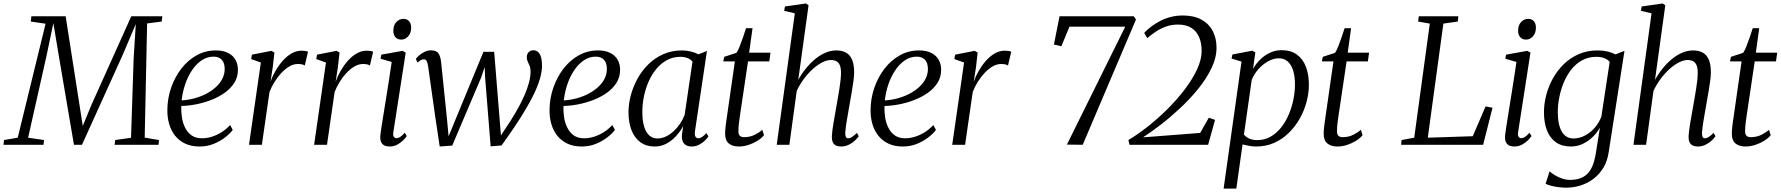

<svg xmlns="http://www.w3.org/2000/svg" viewBox="-53 -837 10295 1110"><path d="M-33 0 -29.5 -27.5 49.5 -41 210.5 -700 124.5 -712.5 128.5 -743H326.5L407.5 -224.5L425.5 -109L475.5 -230.5L706 -743H885.5L882 -712.5L797.5 -701.5L783.5 -41.5L866 -27.5L863.5 0H609.5L613 -27.5L704.5 -40.5L719.5 -496L732 -698L656.5 -520L421 0H374.5L288 -508L255.5 -703.5L215 -510L109.5 -41L201.5 -27.5L198.5 0Z M1292.5 -86Q1277.5 -65.5 1248.8 -43Q1220 -20.5 1182.2 -5.2Q1144.5 10 1101 10Q1052.5 10 1017 -7Q981.5 -24 958.5 -53.5Q935.5 -83 924.8 -121Q914 -159 914.5 -201.5Q915 -268.5 936.5 -330.2Q958 -392 995.5 -440.5Q1033 -489 1083.8 -517.2Q1134.5 -545.5 1194.5 -545.5Q1237 -545.5 1265.2 -531.2Q1293.5 -517 1308 -491.8Q1322.5 -466.5 1322.5 -433.5Q1322.5 -391.5 1301.5 -358.2Q1280.5 -325 1245.5 -300.2Q1210.5 -275.5 1167.8 -259Q1125 -242.5 1080.2 -233.8Q1035.5 -225 995.5 -224.5Q993.5 -192.5 998.5 -159.5Q1003.5 -126.5 1017.2 -98.8Q1031 -71 1054.8 -54.2Q1078.5 -37.5 1114 -37.5Q1142 -37.5 1170 -46Q1198 -54.5 1225.5 -71.2Q1253 -88 1277.5 -114ZM1181.5 -509.5Q1144 -509.5 1112.2 -487.8Q1080.5 -466 1056.2 -429.5Q1032 -393 1017 -348Q1002 -303 997 -256.5Q1037 -259 1073.8 -269.2Q1110.5 -279.5 1141.8 -296.2Q1173 -313 1196.5 -334.8Q1220 -356.5 1233 -382.8Q1246 -409 1246 -438.5Q1246 -472.5 1229.5 -491Q1213 -509.5 1181.5 -509.5Z M1386.5 0 1455 -475.5 1399 -495.5 1403.5 -521 1516 -543 1533.5 -533.5 1524 -449 1511 -365.5Q1521.5 -395.5 1539.5 -426.8Q1557.5 -458 1580.8 -484.8Q1604 -511.5 1632 -527.8Q1660 -544 1690.5 -544Q1702.5 -544 1712.5 -542.5Q1722.5 -541 1727.5 -537.5L1709 -458Q1703.5 -462.5 1692.8 -464.8Q1682 -467 1668.5 -467Q1644.5 -467 1620.5 -453.2Q1596.5 -439.5 1574.5 -416.2Q1552.5 -393 1534.5 -364Q1516.5 -335 1505 -305L1461 0Z M1763 0 1831.5 -475.5 1775.5 -495.5 1780 -521 1892.5 -543 1910 -533.5 1900.5 -449 1887.5 -365.5Q1898 -395.5 1916 -426.8Q1934 -458 1957.2 -484.8Q1980.5 -511.5 2008.5 -527.8Q2036.5 -544 2067 -544Q2079 -544 2089 -542.5Q2099 -541 2104 -537.5L2085.5 -458Q2080 -462.5 2069.2 -464.8Q2058.5 -467 2045 -467Q2021 -467 1997 -453.2Q1973 -439.5 1951 -416.2Q1929 -393 1911 -364Q1893 -335 1881.5 -305L1837.5 0Z M2199 10Q2182 10 2169 3.8Q2156 -2.5 2149.8 -17.2Q2143.5 -32 2146 -56.5Q2147.5 -72 2153 -106.5Q2158.5 -141 2166 -187.5Q2173.5 -234 2181.8 -285.5Q2190 -337 2197.8 -387.2Q2205.5 -437.5 2211.5 -479L2147 -497.5L2151.5 -521L2274 -543L2292.5 -533L2221 -72.5Q2218 -53.5 2224.2 -45.8Q2230.5 -38 2238 -38Q2248.5 -38 2259.5 -44.5Q2270.5 -51 2287 -69.5L2298.5 -50.5Q2292 -40 2277.8 -25.8Q2263.5 -11.5 2243.5 -0.8Q2223.5 10 2199 10ZM2267 -608Q2245.5 -608 2233.2 -621.8Q2221 -635.5 2221 -659.5Q2221 -691 2238.2 -709.5Q2255.5 -728 2279.5 -728Q2300 -728 2312 -714.5Q2324 -701 2324 -678.5Q2324 -646 2307 -627Q2290 -608 2267 -608Z M2489 10 2464 -157 2421.5 -457.5Q2418 -477.5 2412.8 -485.8Q2407.5 -494 2397.5 -494Q2387 -494.5 2378 -488.5Q2369 -482.5 2360.5 -475.5L2351 -496.5Q2356.5 -504.5 2369.5 -516Q2382.5 -527.5 2400.5 -536.8Q2418.5 -546 2438 -546Q2470.5 -546 2482 -528.2Q2493.5 -510.5 2497 -479.5L2530 -161L2540.5 -49L2581 -147.5L2742 -537.5H2804L2835 -153.5L2843 -54L2899.5 -140Q2923 -177 2943.5 -214.2Q2964 -251.5 2979.8 -287.8Q2995.5 -324 3004.8 -358Q3014 -392 3014.5 -422Q3014.5 -442 3009 -455.8Q3003.5 -469.5 2998 -481Q2992.5 -492.5 2992.5 -505Q2992.5 -525.5 3003.8 -536Q3015 -546.5 3030 -546.5Q3047 -546.5 3058.2 -536Q3069.5 -525.5 3075 -505.8Q3080.5 -486 3080.5 -458.5Q3080.5 -422.5 3068.5 -381.8Q3056.5 -341 3035 -296Q3013.5 -251 2984.2 -202Q2955 -153 2920 -101.2Q2885 -49.5 2846.5 4L2783.5 9L2751.5 -390.5L2749 -449.5L2729 -389.5L2561.5 4.5Z M3502 -86Q3487 -65.5 3458.2 -43Q3429.5 -20.5 3391.8 -5.2Q3354 10 3310.5 10Q3262 10 3226.5 -7Q3191 -24 3168 -53.5Q3145 -83 3134.2 -121Q3123.5 -159 3124 -201.5Q3124.5 -268.5 3146 -330.2Q3167.5 -392 3205 -440.5Q3242.5 -489 3293.2 -517.2Q3344 -545.5 3404 -545.5Q3446.5 -545.5 3474.8 -531.2Q3503 -517 3517.5 -491.8Q3532 -466.5 3532 -433.5Q3532 -391.5 3511 -358.2Q3490 -325 3455 -300.2Q3420 -275.5 3377.2 -259Q3334.5 -242.5 3289.8 -233.8Q3245 -225 3205 -224.5Q3203 -192.5 3208 -159.5Q3213 -126.5 3226.8 -98.8Q3240.5 -71 3264.2 -54.2Q3288 -37.5 3323.5 -37.5Q3351.5 -37.5 3379.5 -46Q3407.5 -54.5 3435 -71.2Q3462.5 -88 3487 -114ZM3391 -509.5Q3353.5 -509.5 3321.8 -487.8Q3290 -466 3265.8 -429.5Q3241.5 -393 3226.5 -348Q3211.5 -303 3206.5 -256.5Q3246.5 -259 3283.2 -269.2Q3320 -279.5 3351.2 -296.2Q3382.5 -313 3406 -334.8Q3429.5 -356.5 3442.5 -382.8Q3455.5 -409 3455.5 -438.5Q3455.5 -472.5 3439 -491Q3422.5 -509.5 3391 -509.5Z M3965 -79.5Q3961.5 -55.5 3968 -46.5Q3974.5 -37.5 3984.5 -37.5Q3994 -37.5 4005.8 -45.2Q4017.5 -53 4031 -67.5L4042.5 -48.5Q4038.5 -41 4025 -27Q4011.5 -13 3991 -1.5Q3970.5 10 3945 10Q3917 10 3901.8 -6.8Q3886.5 -23.5 3889.5 -60L3897 -108.5Q3880.5 -78 3856 -50.8Q3831.5 -23.5 3800.2 -6.8Q3769 10 3732 10Q3683.5 10 3649.8 -14.5Q3616 -39 3598.2 -83.5Q3580.5 -128 3580.5 -188Q3580.5 -235.5 3593.8 -285.8Q3607 -336 3632.8 -382.5Q3658.5 -429 3696 -465.8Q3733.5 -502.5 3782.2 -524Q3831 -545.5 3890.5 -545.5Q3914.5 -545.5 3939.8 -539.5Q3965 -533.5 3985 -523L4034 -542.5ZM3950.5 -481Q3939 -494.5 3921.2 -501.5Q3903.5 -508.5 3881 -508.5Q3838.5 -508.5 3803.8 -490Q3769 -471.5 3742.2 -439.5Q3715.5 -407.5 3697.2 -366.2Q3679 -325 3669.8 -279.8Q3660.5 -234.5 3660.5 -190Q3660.5 -138.5 3671.2 -104.2Q3682 -70 3701.5 -53.2Q3721 -36.5 3746 -36.5Q3773 -36.5 3797 -48Q3821 -59.5 3842 -79Q3863 -98.5 3879 -122.5Q3895 -146.5 3905 -172.5Z M4225 -169.5Q4222 -147 4219.8 -131.2Q4217.5 -115.5 4216.8 -103Q4216 -90.5 4216 -76Q4216 -60 4224.2 -52Q4232.5 -44 4248 -44Q4283 -44 4309.8 -57.5Q4336.5 -71 4354 -86.5L4364 -55.5Q4349.5 -37.5 4325.5 -22.8Q4301.5 -8 4273.8 1Q4246 10 4218 10Q4182 10 4160.5 -7.5Q4139 -25 4139 -65Q4139 -73 4139.8 -83.8Q4140.5 -94.5 4142 -107.2Q4143.5 -120 4145.5 -134Q4147.5 -148 4149.5 -161.5L4195.5 -482H4128.5L4134 -508.5L4204.5 -531.5Q4213 -542.5 4223.5 -569Q4234 -595.5 4243.8 -624.8Q4253.5 -654 4260 -674H4297.5L4278 -532.5H4401.5L4394.5 -482H4271.5Z M4808.5 10Q4792 10 4780 4.2Q4768 -1.5 4762 -14Q4756 -26.5 4756 -47Q4756.5 -61 4759 -81.8Q4761.5 -102.5 4765.8 -126.8Q4770 -151 4774.5 -177Q4779 -203 4783.5 -228Q4787.5 -251.5 4792 -276.8Q4796.5 -302 4800.2 -326.8Q4804 -351.5 4806.5 -374.2Q4809 -397 4809 -415Q4809 -443 4802.5 -459.2Q4796 -475.5 4783 -482.8Q4770 -490 4750 -490Q4727 -490 4699.8 -476Q4672.5 -462 4645 -437Q4617.5 -412 4593.5 -379.5Q4569.5 -347 4553 -311L4510.5 0H4437.5L4542 -760L4480.5 -774.5L4485 -799.5L4606.5 -817L4621.5 -806.5L4562 -375.5Q4582 -411.5 4607 -442.2Q4632 -473 4660.5 -496.2Q4689 -519.5 4719.8 -532.5Q4750.5 -545.5 4782.5 -545.5Q4815 -545.5 4838 -532.8Q4861 -520 4873 -492.2Q4885 -464.5 4885 -419Q4885 -399 4881 -368.8Q4877 -338.5 4871 -304.2Q4865 -270 4859.5 -238Q4855.5 -216 4851.5 -192.2Q4847.5 -168.5 4843.5 -145.8Q4839.5 -123 4837 -103.5Q4834.5 -84 4833.5 -69.5Q4833.5 -54 4837.2 -45.8Q4841 -37.5 4850 -37.5Q4860.5 -37.5 4872.5 -45Q4884.5 -52.5 4901 -69L4911.5 -49.5Q4905 -39 4890.2 -25Q4875.5 -11 4854.8 -0.5Q4834 10 4808.5 10Z M5358 -86Q5343 -65.5 5314.2 -43Q5285.5 -20.5 5247.8 -5.2Q5210 10 5166.5 10Q5118 10 5082.5 -7Q5047 -24 5024 -53.5Q5001 -83 4990.2 -121Q4979.5 -159 4980 -201.5Q4980.5 -268.5 5002 -330.2Q5023.5 -392 5061 -440.5Q5098.5 -489 5149.2 -517.2Q5200 -545.5 5260 -545.5Q5302.5 -545.5 5330.8 -531.2Q5359 -517 5373.5 -491.8Q5388 -466.5 5388 -433.5Q5388 -391.5 5367 -358.2Q5346 -325 5311 -300.2Q5276 -275.5 5233.2 -259Q5190.5 -242.5 5145.8 -233.8Q5101 -225 5061 -224.5Q5059 -192.5 5064 -159.5Q5069 -126.5 5082.8 -98.8Q5096.5 -71 5120.2 -54.2Q5144 -37.5 5179.5 -37.5Q5207.5 -37.5 5235.5 -46Q5263.5 -54.5 5291 -71.2Q5318.5 -88 5343 -114ZM5247 -509.5Q5209.5 -509.5 5177.8 -487.8Q5146 -466 5121.8 -429.5Q5097.5 -393 5082.5 -348Q5067.5 -303 5062.5 -256.5Q5102.5 -259 5139.2 -269.2Q5176 -279.5 5207.2 -296.2Q5238.5 -313 5262 -334.8Q5285.5 -356.5 5298.5 -382.8Q5311.5 -409 5311.5 -438.5Q5311.5 -472.5 5295 -491Q5278.5 -509.5 5247 -509.5Z M5452 0 5520.5 -475.5 5464.5 -495.5 5469 -521 5581.5 -543 5599 -533.5 5589.5 -449 5576.5 -365.5Q5587 -395.5 5605 -426.8Q5623 -458 5646.2 -484.8Q5669.5 -511.5 5697.5 -527.8Q5725.5 -544 5756 -544Q5768 -544 5778 -542.5Q5788 -541 5793 -537.5L5774.5 -458Q5769 -462.5 5758.2 -464.8Q5747.5 -467 5734 -467Q5710 -467 5686 -453.2Q5662 -439.5 5640 -416.2Q5618 -393 5600 -364Q5582 -335 5570.5 -305L5526.5 0Z M6452.5 -683H6130L6083 -569.5L6040 -579.5L6072.5 -743H6501.5L6514.5 -724.5L6206.5 0L6115 -1Z M6477 0 6470.5 -27.5Q6523 -58.5 6581.2 -104.2Q6639.5 -150 6695 -205Q6750.5 -260 6795.5 -319Q6840.5 -378 6867.2 -435.2Q6894 -492.5 6894 -542Q6894 -589 6879 -623.2Q6864 -657.5 6833.8 -676.2Q6803.5 -695 6757 -695Q6719 -695 6686.5 -683Q6654 -671 6627.5 -653Q6601 -635 6579.5 -616.5L6562 -647Q6578 -664.5 6600.8 -682Q6623.5 -699.5 6651.8 -714.5Q6680 -729.5 6713.5 -738.5Q6747 -747.5 6785 -747.5Q6848.5 -747.5 6892 -724Q6935.5 -700.5 6957.8 -658.2Q6980 -616 6980 -561Q6980 -502.5 6950 -441Q6920 -379.5 6871.8 -320.5Q6823.5 -261.5 6766.2 -208.5Q6709 -155.5 6653.5 -113Q6598 -70.5 6555 -43L6885.5 -68.5L6935.5 -156.5L6971.5 -144L6931.5 0Z M7021 253.5 7124.5 -481 7067 -498.5 7072 -522 7187 -544 7204.5 -534 7191 -438.5Q7208 -469 7233.2 -493.5Q7258.5 -518 7289.8 -532.5Q7321 -547 7355 -547Q7410 -547 7445 -521.2Q7480 -495.5 7497 -450.5Q7514 -405.5 7514 -346.5Q7514 -299 7500.8 -248.8Q7487.5 -198.5 7461.8 -152.5Q7436 -106.5 7399 -69.8Q7362 -33 7314.2 -11.5Q7266.5 10 7209 10Q7189.5 10 7169 6.2Q7148.5 2.5 7130.5 -2L7094.5 253.5ZM7138.5 -58.5Q7151.5 -43.5 7171 -35.2Q7190.5 -27 7216 -27Q7258.5 -27 7293 -47Q7327.5 -67 7353.8 -100.2Q7380 -133.5 7397.8 -175.2Q7415.5 -217 7424.5 -261.8Q7433.5 -306.5 7433.5 -348Q7433.5 -397 7422.5 -430.8Q7411.5 -464.5 7390.8 -482.2Q7370 -500 7341 -500Q7309 -500 7277.8 -482.5Q7246.5 -465 7221.5 -436.5Q7196.5 -408 7183.5 -375Z M7685.5 -169.5Q7682.5 -147 7680.2 -131.2Q7678 -115.5 7677.2 -103Q7676.5 -90.5 7676.5 -76Q7676.5 -60 7684.8 -52Q7693 -44 7708.5 -44Q7743.5 -44 7770.2 -57.5Q7797 -71 7814.5 -86.5L7824.5 -55.5Q7810 -37.5 7786 -22.8Q7762 -8 7734.2 1Q7706.5 10 7678.5 10Q7642.5 10 7621 -7.5Q7599.5 -25 7599.5 -65Q7599.5 -73 7600.2 -83.8Q7601 -94.5 7602.5 -107.2Q7604 -120 7606 -134Q7608 -148 7610 -161.5L7656 -482H7589L7594.5 -508.5L7665 -531.5Q7673.5 -542.5 7684 -569Q7694.5 -595.5 7704.2 -624.8Q7714 -654 7720.5 -674H7758L7738.5 -532.5H7862L7855 -482H7732Z M8047 0 8050 -27.5 8123 -41 8213 -700.5 8145.5 -712.5 8149.5 -743H8378L8375 -712.5L8291.5 -700.5L8201.5 -41L8461.5 -49.5L8535.5 -222L8575.5 -214L8521.5 0Z M8701.5 10Q8684.5 10 8671.5 3.8Q8658.5 -2.5 8652.2 -17.2Q8646 -32 8648.5 -56.5Q8650 -72 8655.5 -106.5Q8661 -141 8668.5 -187.5Q8676 -234 8684.2 -285.5Q8692.5 -337 8700.2 -387.2Q8708 -437.5 8714 -479L8649.5 -497.5L8654 -521L8776.5 -543L8795 -533L8723.5 -72.5Q8720.5 -53.5 8726.8 -45.8Q8733 -38 8740.5 -38Q8751 -38 8762 -44.5Q8773 -51 8789.5 -69.5L8801 -50.5Q8794.5 -40 8780.2 -25.8Q8766 -11.5 8746 -0.8Q8726 10 8701.5 10ZM8769.5 -608Q8748 -608 8735.8 -621.8Q8723.5 -635.5 8723.5 -659.5Q8723.5 -691 8740.8 -709.5Q8758 -728 8782 -728Q8802.5 -728 8814.5 -714.5Q8826.5 -701 8826.5 -678.5Q8826.5 -646 8809.5 -627Q8792.5 -608 8769.5 -608Z M9247.5 41Q9240 94.5 9216.2 133.2Q9192.5 172 9158.2 197.5Q9124 223 9083.8 235.5Q9043.5 248 9002 248Q8982.5 248 8959.2 245.2Q8936 242.5 8915.5 237.2Q8895 232 8882.5 225.5L8905.5 153.5Q8917.5 164.5 8936.5 176Q8955.5 187.5 8978.2 195.2Q9001 203 9024.5 203Q9065.5 203 9095.8 188.2Q9126 173.5 9145 139.8Q9164 106 9173 49L9196.5 -99.5Q9181.5 -71.5 9156.2 -46.5Q9131 -21.5 9098.5 -5.8Q9066 10 9029 10Q8978 10 8943.2 -13.8Q8908.5 -37.5 8890.8 -82Q8873 -126.5 8873 -188.5Q8873 -236.5 8886 -286.8Q8899 -337 8924.5 -383.2Q8950 -429.5 8987.5 -466Q9025 -502.5 9074 -524Q9123 -545.5 9183 -545.5Q9215.5 -545.5 9241.2 -539.2Q9267 -533 9286.5 -522.5L9338.5 -543ZM9253 -479.5Q9240.5 -494 9220.8 -501.2Q9201 -508.5 9176 -508.5Q9130.5 -508.5 9094.5 -489Q9058.5 -469.5 9032 -436.2Q9005.5 -403 8988 -361.2Q8970.5 -319.5 8961.8 -275.2Q8953 -231 8953 -189.5Q8953 -151.5 8959 -123Q8965 -94.5 8976.8 -75Q8988.5 -55.5 9005.5 -46Q9022.5 -36.5 9043.5 -36.5Q9078.5 -36.5 9110.8 -53.8Q9143 -71 9167.8 -100Q9192.5 -129 9205 -163.5Z M9761.5 10Q9745 10 9733 4.2Q9721 -1.5 9715 -14Q9709 -26.5 9709 -47Q9709.5 -61 9712 -81.8Q9714.5 -102.5 9718.8 -126.8Q9723 -151 9727.5 -177Q9732 -203 9736.5 -228Q9740.5 -251.5 9745 -276.8Q9749.5 -302 9753.2 -326.8Q9757 -351.5 9759.5 -374.2Q9762 -397 9762 -415Q9762 -443 9755.5 -459.2Q9749 -475.5 9736 -482.8Q9723 -490 9703 -490Q9680 -490 9652.8 -476Q9625.5 -462 9598 -437Q9570.5 -412 9546.5 -379.5Q9522.5 -347 9506 -311L9463.5 0H9390.5L9495 -760L9433.5 -774.5L9438 -799.5L9559.5 -817L9574.5 -806.5L9515 -375.5Q9535 -411.5 9560 -442.2Q9585 -473 9613.5 -496.2Q9642 -519.5 9672.8 -532.5Q9703.5 -545.5 9735.5 -545.5Q9768 -545.5 9791 -532.8Q9814 -520 9826 -492.2Q9838 -464.5 9838 -419Q9838 -399 9834 -368.8Q9830 -338.5 9824 -304.2Q9818 -270 9812.5 -238Q9808.5 -216 9804.5 -192.2Q9800.5 -168.5 9796.5 -145.8Q9792.5 -123 9790 -103.5Q9787.5 -84 9786.5 -69.5Q9786.5 -54 9790.2 -45.8Q9794 -37.5 9803 -37.5Q9813.5 -37.5 9825.5 -45Q9837.5 -52.5 9854 -69L9864.5 -49.5Q9858 -39 9843.2 -25Q9828.5 -11 9807.8 -0.5Q9787 10 9761.5 10Z M10045 -169.5Q10042 -147 10039.8 -131.2Q10037.5 -115.5 10036.8 -103Q10036 -90.5 10036 -76Q10036 -60 10044.2 -52Q10052.5 -44 10068 -44Q10103 -44 10129.8 -57.5Q10156.5 -71 10174 -86.5L10184 -55.5Q10169.5 -37.5 10145.5 -22.8Q10121.5 -8 10093.8 1Q10066 10 10038 10Q10002 10 9980.5 -7.5Q9959 -25 9959 -65Q9959 -73 9959.8 -83.8Q9960.5 -94.5 9962 -107.2Q9963.5 -120 9965.5 -134Q9967.5 -148 9969.5 -161.5L10015.5 -482H9948.5L9954 -508.5L10024.5 -531.5Q10033 -542.5 10043.5 -569Q10054 -595.5 10063.8 -624.8Q10073.5 -654 10080 -674H10117.5L10098 -532.5H10221.5L10214.5 -482H10091.5Z"/></svg>

Font: Merriweather 72pt Light
Style: Italic
Weight: 300
Italic angle: -7.8°
Version: Version 2.101